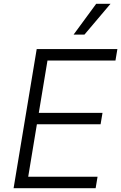

<svg xmlns="http://www.w3.org/2000/svg" viewBox="-20 -984 634 1004"><path d="M51.1 0 171.9 -727.3H593.8L583.8 -667.6H228.3L182.9 -393.8H516L506 -334.2H172.9L127.5 -59.7H490.1L480.1 0ZM364.7 -802.9 483 -964.1H557.9L421.5 -802.9Z"/></svg>

Font: Inter UI Light
Style: Italic
Weight: 300
Italic angle: 9.39999°
Designer: Rasmus Andersson
Foundry: rsms
Version: 3.2;8d6f07862